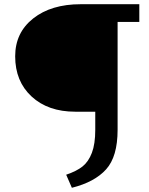

<svg xmlns="http://www.w3.org/2000/svg" viewBox="-20 -678 708 911"><path d="M641 -658V-574H538V-62Q538 65 483.5 125.5Q429 186 321 213L294 151Q344 134 372 111.5Q400 89 416 47Q432 5 432 -62V-148H337Q208 -148 130 -220Q52 -292 52 -411Q52 -523 137.5 -590.5Q223 -658 363 -658Z"/></svg>

Font: EauTest Semibold
Style: Regular
Weight: 600
Designer: Christian Thalmann (Catharsis Fonts)
Version: Version 0.001;PS 000.001;hotconv 1.0.88;makeotf.lib2.5.64775